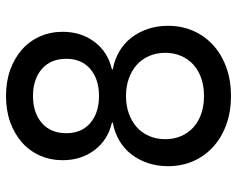

<svg xmlns="http://www.w3.org/2000/svg" viewBox="-95 -685 790 640"><g transform="rotate(-90 300.0 -365.0)"><path d="M300 10Q248 10 205 -5.5Q162 -21 131 -49Q100 -77 83 -115.5Q66 -154 66 -200Q66 -236 76.5 -267Q87 -298 105.5 -322Q124 -346 151 -362Q178 -378 211 -384V-387Q154 -400 120 -444.5Q86 -489 86 -551Q86 -592 101.5 -627Q117 -662 145.5 -687Q174 -712 213 -726Q252 -740 300 -740Q348 -740 387 -726Q426 -712 454.5 -687Q483 -662 498.5 -627Q514 -592 514 -551Q514 -489 480 -444.5Q446 -400 389 -387V-384Q422 -378 449 -362Q476 -346 494.5 -322Q513 -298 523.5 -267Q534 -236 534 -200Q534 -154 517 -115.5Q500 -77 469 -49Q438 -21 395 -5.5Q352 10 300 10ZM300 -80Q332 -80 358.5 -89Q385 -98 404 -115Q423 -132 433.5 -156Q444 -180 444 -209Q444 -238 433.5 -262.5Q423 -287 404 -304Q385 -321 358.5 -330.5Q332 -340 300 -340Q268 -340 241.5 -330.5Q215 -321 196 -304Q177 -287 166.5 -262.5Q156 -238 156 -209Q156 -180 166.5 -156Q177 -132 196 -115Q215 -98 241.5 -89Q268 -80 300 -80ZM300 -430Q356 -430 390 -459Q424 -488 424 -539Q424 -591 390 -620.5Q356 -650 300 -650Q244 -650 210 -620.5Q176 -591 176 -539Q176 -488 210 -459Q244 -430 300 -430Z"/></g></svg>

Font: Maple Mono Normal
Style: Regular
Weight: 400
Monospace: yes
Designer: subframe7536
Version: Version 7.000